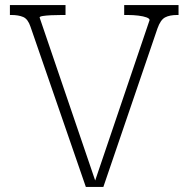

<svg xmlns="http://www.w3.org/2000/svg" viewBox="-20 -730 742 756"><path d="M360 -4 353 -14 569 -651Q569 -657 557 -661.5Q545 -666 525 -668.5Q505 -671 482 -671H469V-710H683V-671H678Q648 -671 630 -661.5Q612 -652 600 -618L387 6H318L100 -625Q90 -655 71.5 -663Q53 -671 24 -671H19V-710H238V-671H224Q201 -671 181 -670Q161 -669 148.5 -667Q136 -665 136 -661Z"/></svg>

Font: Roboto Serif Thin
Style: Regular
Weight: 250
Designer: Greg Gazdowicz
Foundry: Commercial Type
Version: Version 1.004